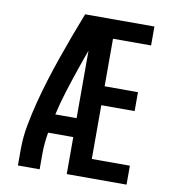

<svg xmlns="http://www.w3.org/2000/svg" viewBox="-82 -807 789 879"><g transform="rotate(10 312.5 -367.5)"><path d="M60 0V-74Q60 -131 70.5 -187.5Q81 -244 95.5 -300Q110 -356 127 -410.5Q144 -465 163 -519.5Q182 -574 202 -628Q222 -682 243 -735H287V-720L337 -702Q315 -648 294.5 -593.5Q274 -539 255 -483.5Q236 -428 218.5 -372.5Q201 -317 188 -260H287V-172H170Q166 -148 163.5 -123Q161 -98 161 -74V0ZM287 0V-735H565V-647H388V-426H543V-338H388V-88H565V0Z"/></g></svg>

Font: Zed Sans Semibold
Style: Regular
Weight: 600
Designer: Belleve Invis
Foundry: Belleve Invis
Version: Version 1.0.0; ttfautohint (v1.8.4)